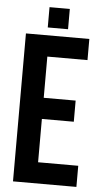

<svg xmlns="http://www.w3.org/2000/svg" viewBox="-57 -869 483 905"><g transform="rotate(5 184.0 -416.5)"><path d="M150 -600H340V-700H40V0H340V-100H150V-305H301V-405H150ZM140 -833V-737H236V-833Z"/></g></svg>

Font: Bebas Neue
Style: Bold
Weight: 700
Designer: Ryoichi Tsunekawa
Foundry: Ryoichi Tsunekawa
Version: Version 1.300